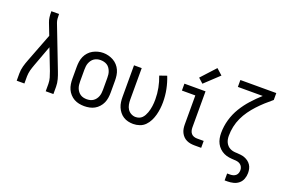

<svg xmlns="http://www.w3.org/2000/svg" viewBox="-118 -1191 2736 1829"><g transform="rotate(20 1250.0 -276.0)"><path d="M64 0V-74Q64 -111 74 -147.5Q84 -184 98 -219L209 -508L164 -624Q154 -649 151 -675Q148 -701 148 -728V-735H226V-728Q226 -708 227.5 -688Q229 -668 236 -649L402 -219Q416 -184 426 -147.5Q436 -111 436 -74V0H358V-74Q358 -105 349.5 -135Q341 -165 330 -194L248 -406L170 -195Q165 -180 159.5 -165Q154 -150 150.5 -135Q147 -120 144.5 -104.5Q142 -89 142 -74V0Z M750 8Q723 8 696 2.5Q669 -3 646 -16Q623 -29 604.5 -49.5Q586 -70 575 -94.5Q564 -119 560 -146Q556 -173 556 -200V-320Q556 -347 560 -374Q564 -401 575 -425.5Q586 -450 604.5 -470.5Q623 -491 646.5 -504Q670 -517 696.5 -524Q723 -531 750 -531Q777 -531 803.5 -524Q830 -517 853.5 -504Q877 -491 895.5 -470.5Q914 -450 925 -425.5Q936 -401 940 -374Q944 -347 944 -320V-200Q944 -173 940 -146Q936 -119 925 -94.5Q914 -70 895.5 -49.5Q877 -29 854 -16Q831 -3 804 2.5Q777 8 750 8ZM750 -62Q767 -62 784 -66Q801 -70 815 -79.5Q829 -89 839.5 -103Q850 -117 856 -133Q862 -149 864 -166Q866 -183 866 -200V-320Q866 -337 864 -354Q862 -371 855.5 -387.5Q849 -404 839 -418Q829 -432 814.5 -441Q800 -450 783 -454Q766 -458 748 -458Q731 -458 714.5 -453.5Q698 -449 684 -439.5Q670 -430 660 -416Q650 -402 644 -386.5Q638 -371 636 -354Q634 -337 634 -320V-200Q634 -183 636 -166Q638 -149 644 -133Q650 -117 660.5 -103Q671 -89 685 -79.5Q699 -70 716 -66Q733 -62 750 -62Z M1246 8Q1220 8 1194 2Q1168 -4 1146 -18Q1124 -32 1107.5 -53Q1091 -74 1081 -98Q1071 -122 1067.5 -148Q1064 -174 1064 -200V-520H1142V-200Q1142 -176 1146.5 -151.5Q1151 -127 1164 -106.5Q1177 -86 1199 -74Q1221 -62 1245 -62Q1263 -62 1280 -68Q1297 -74 1309.5 -86.5Q1322 -99 1330.5 -114.5Q1339 -130 1345 -146.5Q1351 -163 1355 -180Q1359 -197 1361.5 -214.5Q1364 -232 1365 -249.5Q1366 -267 1366 -285Q1366 -342 1355 -399Q1344 -456 1323 -510L1395 -535Q1419 -475 1431.5 -412Q1444 -349 1444 -284Q1444 -251 1440 -218Q1436 -185 1427.5 -153Q1419 -121 1404 -91Q1389 -61 1366 -37.5Q1343 -14 1311 -3Q1279 8 1246 8Z M1866 0Q1845 0 1824.5 -3.5Q1804 -7 1785 -16Q1766 -25 1751.5 -40Q1737 -55 1727.5 -74Q1718 -93 1714.5 -113.5Q1711 -134 1711 -155V-450H1575V-520H1789V-155Q1789 -138 1793 -122Q1797 -106 1807.5 -93.5Q1818 -81 1834 -75.5Q1850 -70 1866 -70H1934V0ZM1736 -578 1687 -622 1820 -767 1880 -713Z M2250 215V145H2279Q2295 145 2310 141Q2325 137 2336.5 127Q2348 117 2353 102.5Q2358 88 2358 72Q2358 56 2351 41Q2344 26 2331 16.5Q2318 7 2301.5 3.5Q2285 0 2269 0Q2242 -1 2215 -5Q2188 -9 2163.5 -20.5Q2139 -32 2119 -51Q2099 -70 2086.5 -94Q2074 -118 2069 -144.5Q2064 -171 2064 -198Q2064 -267 2083 -333.5Q2102 -400 2137.5 -458.5Q2173 -517 2219 -568Q2265 -619 2316 -665H2064V-735H2428V-665Q2391 -635 2356 -603Q2321 -571 2289 -536.5Q2257 -502 2229.5 -463.5Q2202 -425 2182 -382Q2162 -339 2152 -292.5Q2142 -246 2142 -198Q2142 -181 2145 -164Q2148 -147 2155.5 -131.5Q2163 -116 2175 -103.5Q2187 -91 2202.5 -83.5Q2218 -76 2235 -73Q2252 -70 2269 -70H2270Q2291 -69 2311.5 -66.5Q2332 -64 2351.5 -56.5Q2371 -49 2387.5 -36.5Q2404 -24 2415.5 -6.5Q2427 11 2431.5 31.5Q2436 52 2436 73Q2436 103 2425.5 132Q2415 161 2392 180.5Q2369 200 2339 207.5Q2309 215 2279 215Z"/></g></svg>

Font: Zed Mono
Style: Regular
Weight: 400
Monospace: yes
Designer: Belleve Invis
Foundry: Belleve Invis
Version: Version 1.0.0; ttfautohint (v1.8.4)